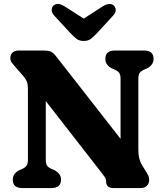

<svg xmlns="http://www.w3.org/2000/svg" viewBox="-20 -957 834 977"><path d="M290.5 -43Q290.5 0 241 0H94Q45 0 45 -43Q45 -74 79 -91.5L93 -97.5Q108 -104 115 -113.5Q122 -123 122 -144V-502.5Q122 -530 115.8 -543.8Q109.5 -557.5 96.5 -572.5L59.5 -614.5Q47.5 -628.5 40 -638.2Q32.5 -648 32.5 -662.5Q32.5 -679.5 44.2 -689.8Q56 -700 75.5 -700H199.5Q220.5 -700 235 -695.8Q249.5 -691.5 267 -668.5L593.5 -250.5V-556Q593.5 -577 586.2 -586.5Q579 -596 564 -602.5L550 -608.5Q516 -626 516 -657Q516 -700 565 -700H712Q761.5 -700 761.5 -657Q761.5 -626 727 -608.5L713 -602.5Q697.5 -595.5 690.8 -586.2Q684 -577 684 -556V-193Q684 -147.5 702 -118L720 -89Q730.5 -72 734.8 -62.8Q739 -53.5 739 -42Q739 -23 727 -11.5Q715 0 695.5 0H557.5Q520 0 520 -34Q520 -46 512.8 -56.5Q505.5 -67 487.5 -90L213 -442.5V-144Q213 -123 219.5 -114Q226 -105 242 -97.5L256 -91.5Q290.5 -74 290.5 -43ZM477 -792Q458.5 -772.5 443.8 -760.5Q429 -748.5 406 -748.5Q383 -748.5 368 -760.5Q353 -772.5 335 -792L255.5 -878Q242 -893 243 -907Q244 -921 252 -928.5Q273 -947 308 -925L406 -862.5L503.5 -925Q539 -947 559.5 -928.5Q567.5 -921 568.8 -907Q570 -893 556 -878Z"/></svg>

Font: Fraunces 9pt SuperSoft
Style: Bold
Weight: 700
Version: Version 1.000;[b76b70a41]